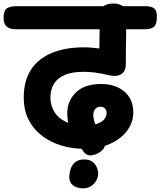

<svg xmlns="http://www.w3.org/2000/svg" viewBox="-92 -798 898 1074"><path d="M374.4 34.2Q313.4 34.2 254.1 16.9Q194.8 -0.4 146.7 -35.7Q98.6 -70.9 69.7 -124.9Q40.9 -179 40.9 -252.4Q40.9 -348.1 82.8 -410.4Q124.7 -472.7 200.6 -503Q276.4 -533.3 377.1 -533.3Q398.3 -533.3 420.8 -531.4Q443.3 -529.4 463.6 -526.8Q464.6 -570.9 465.2 -625.6Q465.8 -680.3 468.2 -723.7Q469.2 -753.9 490.6 -766.2Q511.9 -778.4 541.9 -778.4Q575.7 -778.4 596.9 -762.6Q618.1 -746.8 616.3 -717.3Q614.9 -675.2 613.8 -625.5Q612.7 -575.8 612.3 -527.8Q611.9 -479.9 611.9 -441.3Q611.9 -397.8 585.2 -382.5Q558.6 -367.2 516.3 -377.3Q477.8 -386.9 443.3 -391.6Q408.8 -396.3 377.1 -396.3Q310 -396.3 268.8 -378.2Q227.6 -360 208.8 -327.8Q190 -295.6 190 -252.4Q190 -210.6 210.2 -175.1Q230.3 -139.6 273.1 -118.1Q315.8 -96.7 383.1 -96.7Q428.1 -96.7 454.7 -106.8Q481.3 -116.9 492.9 -132.9Q504.4 -149 504.4 -165.4Q504.4 -181.8 495.4 -191.3Q486.3 -200.9 470.4 -200.9Q451.7 -200.9 440.8 -188.2Q429.9 -175.4 429.9 -154.7Q429.9 -130.8 441.6 -102.1Q453.2 -73.3 467.8 -46.9Q482.3 -20.6 490.8 -3.7Q500.3 20.7 484.6 37.5Q468.8 54.3 449.2 62.7Q419.2 75.3 400.1 69.3Q380.9 63.2 364.4 34.4Q352.4 14.1 333.3 -13.9Q314.2 -41.9 299.3 -79.4Q284.3 -116.9 284.3 -164.3Q284.3 -234 332.9 -281.1Q381.4 -328.2 473.2 -328.2Q553.4 -328.2 603.5 -285.9Q653.6 -243.7 653.6 -168Q653.6 -115.6 620.7 -69.2Q587.8 -22.8 525.6 5.7Q463.4 34.2 374.4 34.2ZM-3.4 -634.3Q-37.2 -634.3 -55.1 -649.7Q-73 -665 -72 -703.3Q-70.2 -742.4 -51.2 -752.9Q-32.1 -763.4 0.9 -763.4Q79.6 -763.4 169.9 -763.4Q260.3 -763.4 355.4 -763.4Q450.4 -763.4 543.7 -763.4Q637 -763.4 721.2 -763.4Q754.8 -763.4 771 -750.3Q787.2 -737.1 785.4 -699Q784.4 -658.9 767.4 -646.6Q750.4 -634.3 716.9 -634.3Q632.7 -634.3 539.8 -634.3Q446.9 -634.3 352.3 -634.3Q257.8 -634.3 167.4 -634.3Q77 -634.3 -3.4 -634.3ZM372.2 255.6Q340.4 255.6 317.9 239.7Q295.4 223.8 295.4 192.4Q295.4 173.1 302.2 150Q309 126.9 327.4 110.4Q345.9 94 379.3 94Q408.4 94 425.1 106.8Q441.8 119.6 449.4 138.1Q457.1 156.7 457.1 174.8Q457.1 192.7 446.9 211.6Q436.7 230.6 417.8 243.1Q399 255.6 372.2 255.6Z"/></svg>

Font: Playpen Sans Deva
Style: Regular
Weight: 400
Designer: Pooja Saxena, Gunjan Panchal, Laura Meseguer, Veronika Burian, José Scaglione
Foundry: TypeTogether
Version: Version 2.000